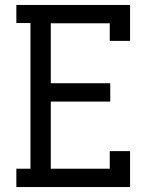

<svg xmlns="http://www.w3.org/2000/svg" viewBox="-20 -755 640 775"><path d="M46 0V-74H103V-662H46V-735H505V-590H423V-661H185V-419H425V-345H185V-74H423V-145H505V0Z"/></svg>

Font: Iosevka Slab Extended
Style: Regular
Weight: 400
Width: 7
Monospace: yes
Designer: Belleve Invis
Foundry: Belleve Invis
Version: Version 11.1.1; ttfautohint (v1.8.3)